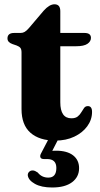

<svg xmlns="http://www.w3.org/2000/svg" viewBox="-20 -628 456 874"><path d="M55.5 -421 36.5 -427.5Q14 -435.5 14 -453Q14 -478 44.5 -478H73.5Q84 -478 92.2 -482.8Q100.5 -487.5 111.5 -500L179 -579.5Q205 -608.5 228 -608.5Q254.5 -608.5 254.5 -577V-478H364.5Q394 -478 394 -455.5Q394 -439.5 378 -428.5Q362 -417.5 326.5 -417.5H254.5V-162.5Q254.5 -89.5 305 -89.5Q323.5 -89.5 333.8 -97.8Q344 -106 350.2 -117Q356.5 -128 362.8 -136.5Q369 -145 380 -145Q399 -145 399 -118.5Q399 -83 377.2 -53.2Q355.5 -23.5 318 -5.8Q280.5 12 232 12Q159 12 118.5 -23.8Q78 -59.5 78 -131.5V-389.5Q78 -403.5 72.8 -410Q67.5 -416.5 55.5 -421ZM207 -6.5H251.5L218 58.5Q225.5 58 235 58Q285.5 58 312.8 79.2Q340 100.5 340 137.5Q340 177.5 308 201.5Q276 225.5 217.5 225.5Q168.5 225.5 139 209Q109.5 192.5 106.5 170.5Q106 161 112 154.8Q118 148.5 126.5 148Q134 147.5 140 150.5Q146 153.5 152 157.5Q170 180.5 200 180.5Q236.5 180.5 236.5 136.5Q236.5 96 194.5 96H180Q167.5 96 164.2 88.8Q161 81.5 166.5 71Z"/></svg>

Font: Fraunces 9pt
Style: Bold
Weight: 700
Version: Version 1.000;[b76b70a41]